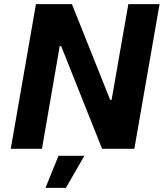

<svg xmlns="http://www.w3.org/2000/svg" viewBox="-20 -720 792 929"><path d="M32 0H183L269 -497H276L474 0H630L752 -700H601L520 -237H513L328 -700H154ZM200 189H299L388 34H263Z"/></svg>

Font: Fixel Display
Style: Bold Italic
Weight: 700
Italic angle: -10°
Designer: AlfaBravo + MacPaw
Foundry: Kyrylo Tkachov, Marchela Mozhyna, Serhii Makarenko, Maria Weinstein, Zakhar Kryvoshyya
Version: Version 1.210;Glyphs 3.2 (3217)